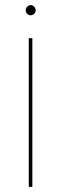

<svg xmlns="http://www.w3.org/2000/svg" viewBox="-20 -524 240 754"><path d="M107 -374H93V209.9H107ZM120 -484Q120 -492 114 -498Q108 -504 100 -504Q93 -504 87 -498Q81 -492 81 -484Q81 -475 87 -469.5Q93 -464 100 -464Q108 -464 114 -469.5Q120 -475 120 -484Z"/></svg>

Font: Josefin Slab Thin
Style: Regular
Weight: 100
Designer: Santiago Orozco
Foundry: Typemade
Version: Version 2.000